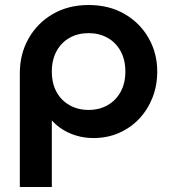

<svg xmlns="http://www.w3.org/2000/svg" viewBox="-20 -535 678 765"><path d="M59 210V-243.5Q59 -320 93.8 -381.5Q128.5 -443 190.2 -479Q252 -515 333 -515Q415 -515 476.5 -479.2Q538 -443.5 572.2 -383.2Q606.5 -323 606.5 -250Q606.5 -194.5 587.8 -146.5Q569 -98.5 535 -62.2Q501 -26 454.5 -5.5Q408 15 352.5 15Q302.5 15 259 -3.8Q215.5 -22.5 186.5 -55.5V210ZM333 -97Q375.5 -97 408.5 -115.8Q441.5 -134.5 460.5 -168.8Q479.5 -203 479.5 -250Q479.5 -297 460.5 -331.5Q441.5 -366 408.2 -384.5Q375 -403 333 -403Q290.5 -403 257.5 -384.5Q224.5 -366 205.5 -331.5Q186.5 -297 186.5 -250Q186.5 -203 205.2 -168.8Q224 -134.5 257.2 -115.8Q290.5 -97 333 -97Z"/></svg>

Font: Geologica EX Med
Style: Regular
Weight: 500
Designer: Sindre Bremnes, Frode Helland
Foundry: Monokrom Skriftforlag AS
Version: Version 1.010;gftools[0.9.28]